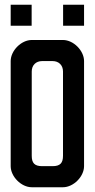

<svg xmlns="http://www.w3.org/2000/svg" viewBox="-20 -787 398 807"><path d="M24.9 -767.1H113V-678.7H24.9ZM245.2 -767.1H333.3V-678.7H245.2ZM333.3 -530.3V-88.6C333.3 -44.9 288.9 0 244.8 0H113.4C69.3 0 24.9 -44.9 24.9 -88.6V-530.3C24.9 -574 69.3 -618.9 113.4 -618.9H244.8C288.9 -618.9 333.3 -574 333.3 -530.3ZM113.4 -486.6V-132.3C113.4 -101.9 125.2 -88.6 157.2 -88.6H201C233 -88.6 244.8 -101.9 244.8 -132.3V-486.6C244.8 -512.8 227.3 -530.3 201 -530.3H157.2C130.9 -530.3 113.4 -512.8 113.4 -486.6Z"/></svg>

Font: Ulica
Style: Regular
Weight: 400
Version: Version